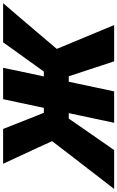

<svg xmlns="http://www.w3.org/2000/svg" viewBox="180 -973 753 1233"><g transform="rotate(-90 556.5 -356.5)"><path d="M-40.5 0Q-14.5 -33.5 20.5 -78.8Q55.5 -124 92.2 -172Q129 -220 160.5 -260L266.5 -398.5L224 -491.5Q198.5 -546.5 173 -601.8Q147.5 -657 121.5 -713H345Q364 -665 378.5 -627.8Q393 -590.5 407.5 -554L448.5 -451.5H480.5L485 -473.5Q500 -544 511.8 -599.2Q523.5 -654.5 536 -713H737.5Q725.5 -654 713.8 -599.2Q702 -544.5 687 -473.5L682 -451.5H713.5L787 -554Q814 -591 840.5 -628Q867 -665 901 -713H1152.5Q1104 -656.5 1057 -601.5Q1010 -546.5 963 -491L859 -368.5L903.5 -261Q920.5 -220 940.5 -172Q960.5 -124 979.2 -78.8Q998 -33.5 1012 0H779Q764 -45 751 -84.8Q738 -124.5 725 -164.5L683 -291.5H648L635 -230Q621 -163 609.5 -109.5Q598 -56 586 0H384.5Q396.5 -56 407.8 -109.5Q419 -163 433.5 -230L446.5 -291.5H411.5L324 -165Q296.5 -125.5 268.5 -85.2Q240.5 -45 209 0Z"/></g></svg>

Font: Commissioner ExtraBold
Style: Italic
Weight: 800
Italic angle: -12°
Designer: Kostas Bartsokas
Foundry: Kostas Bartsokas
Version: Version 1.000; ttfautohint (v1.8.3)